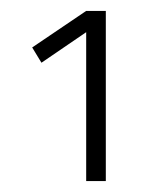

<svg xmlns="http://www.w3.org/2000/svg" viewBox="-20 -810 305 352"><path d="M39 -723 138 -790H174V-478H138V-751L56 -695Z"/></svg>

Font: TypoPRO Titillium Maps
Style: 1 wt
Weight: 100
Designer: Campivisivi
Foundry: Accademia di Belle Arti di Urbino and students of MA course of Visual design
Version: Version 001.001